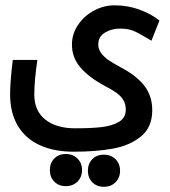

<svg xmlns="http://www.w3.org/2000/svg" viewBox="-20 -570 640 722"><path d="M18 -216Q18 -261.5 28 -344.5H120.5Q109 -267.5 109 -214Q109 -153 150.5 -120.2Q192 -87.5 263 -87.5Q320.5 -87.5 360 -91.8Q399.5 -96 426.2 -111.2Q453 -126.5 453 -157.5Q453 -179 443.5 -194.2Q434 -209.5 418.2 -220.8Q402.5 -232 375 -246.5Q314 -279 282.2 -316.5Q250.5 -354 250.5 -402Q250.5 -442.5 273.5 -476.5Q296.5 -510.5 333.5 -530.2Q370.5 -550 411 -550Q460.5 -550 505.5 -533.5Q550.5 -517 579.5 -492.5L549.5 -417L527 -430Q502.5 -444.5 490 -450.5Q477.5 -456.5 464 -459.5Q450.5 -462.5 431 -462.5Q399.5 -462.5 374.5 -447.2Q349.5 -432 349.5 -403Q349.5 -384.5 361.2 -369.2Q373 -354 390 -342.8Q407 -331.5 433.5 -317L444.5 -311Q497 -282 524.8 -244.8Q552.5 -207.5 552.5 -155.5Q552.5 -91.5 510.2 -57Q468 -22.5 404 -11Q340 0.5 257.5 0.5Q183.5 0.5 129.8 -24Q76 -48.5 47 -97Q18 -145.5 18 -216ZM167.5 69.5Q167.5 43 184.2 26Q201 9 227.5 9Q254 9 271.2 26Q288.5 43 288.5 69.5Q288.5 96 271.2 113Q254 130 227.5 130Q201 130 184.2 113Q167.5 96 167.5 69.5ZM310.5 72Q310.5 45.5 327.2 28.5Q344 11.5 370.5 11.5Q397 11.5 414.2 28.5Q431.5 45.5 431.5 72Q431.5 98.5 414.2 115.5Q397 132.5 370.5 132.5Q344 132.5 327.2 115.5Q310.5 98.5 310.5 72Z"/></svg>

Font: JuliaMono
Style: Bold Italic
Weight: 700
Italic angle: -9°
Monospace: yes
Designer: cormullion
Foundry: corm
Version: Version 0.057; ttfautohint (v1.8.4)